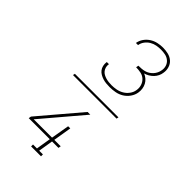

<svg xmlns="http://www.w3.org/2000/svg" viewBox="-303 -945 1206 1206"><g transform="rotate(45 300.0 -342.5)"><path d="M322 -442Q306 -442 290.5 -443.5Q275 -445 260.5 -449.5Q246 -454 233 -461.5Q220 -469 211 -480.5Q202 -492 198.5 -507Q195 -522 197 -538Q197 -539 197.5 -539.5Q198 -540 198 -541H217Q217 -540 216.5 -539.5Q216 -539 216 -538Q214 -525 217.5 -512.5Q221 -500 228.5 -490.5Q236 -481 247 -475Q258 -469 270 -465.5Q282 -462 295 -460.5Q308 -459 322 -459Q342 -459 363.5 -463Q385 -467 404.5 -478.5Q424 -490 437.5 -508.5Q451 -527 454 -548Q458 -570 451.5 -590.5Q445 -611 430 -625Q415 -639 394 -643.5Q373 -648 351 -648L354 -665Q368 -665 381 -666Q394 -667 407.5 -670.5Q421 -674 433 -681.5Q445 -689 454.5 -699.5Q464 -710 470 -722.5Q476 -735 478 -748Q482 -768 476 -786.5Q470 -805 455.5 -817Q441 -829 422 -833Q403 -837 383 -837Q364 -837 344.5 -833.5Q325 -830 307 -819.5Q289 -809 276.5 -792Q264 -775 261 -755H242Q246 -779 260 -799Q274 -819 294.5 -832Q315 -845 338 -850Q361 -855 383 -855Q407 -855 430 -849.5Q453 -844 470 -829.5Q487 -815 494 -792.5Q501 -770 497 -746Q495 -730 488 -715.5Q481 -701 469.5 -689Q458 -677 443.5 -668.5Q429 -660 414 -656Q429 -650 442 -639Q455 -628 463 -613Q471 -598 473.5 -580.5Q476 -563 473 -545Q469 -521 454 -499.5Q439 -478 417 -464.5Q395 -451 370 -446.5Q345 -442 322 -442ZM324 170H236V153H271L287 55H100L103 38L334 -234H358L145 17L127 38H290L311 -84H330L310 38H367L364 55H307L291 153H324ZM105 -333 108 -347H495L492 -333Z"/></g></svg>

Font: Iosevka Curly Slab ThExObl
Style: Regular
Weight: 100
Width: 7
Italic angle: -9°
Monospace: yes
Designer: Belleve Invis
Foundry: Belleve Invis
Version: Version 11.1.0; ttfautohint (v1.8.3)